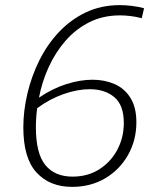

<svg xmlns="http://www.w3.org/2000/svg" viewBox="-20 -722 611 749"><path d="M512 -245Q512 -175 479.5 -117.5Q447 -60 390.5 -26.5Q334 7 261 7Q174 7 122.5 -49Q71 -105 71 -225Q71 -290 87 -357.5Q103 -425 133.5 -486.5Q164 -548 209.5 -596.5Q255 -645 314.5 -673.5Q374 -702 448 -702Q494 -702 542 -690L533 -651Q510 -657 488.5 -659.5Q467 -662 448 -662Q382 -662 329 -635.5Q276 -609 236.5 -564Q197 -519 170.5 -461.5Q144 -404 132 -341Q185 -377 239 -394Q293 -411 341 -411Q388 -411 427 -394Q466 -377 489 -340Q512 -303 512 -245ZM120 -226Q120 -123 157 -78Q194 -33 263 -33Q323 -33 368 -62Q413 -91 438 -138.5Q463 -186 463 -242Q463 -312 426 -343Q389 -374 330 -374Q282 -374 228 -355Q174 -336 125 -300Q120 -263 120 -226Z"/></svg>

Font: Bitter Light
Style: Italic
Weight: 300
Italic angle: -9°
Designer: Sol Matas, and Bitter project Authors
Foundry: Sol Matas
Version: Version 2.001